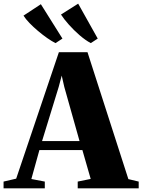

<svg xmlns="http://www.w3.org/2000/svg" viewBox="-72 -1030 779 1050"><path d="M16.5 -53 250 -744.5H406.5L630 -50.5L686.5 -37V0H353V-37L424 -51.5L378.5 -209.5H143.5L99.5 -51L173 -37V0H-52.5V-37ZM363 -258.5 279.5 -555 265.5 -616.5 249 -554.5 158 -258.5ZM231 -794.5Q211 -804.5 186 -822Q161 -839.5 135.8 -860.8Q110.5 -882 89.5 -903.8Q68.5 -925.5 56.5 -944.5L151.5 -1007L269.5 -819L232 -794.5ZM424 -794.5Q395 -810 363.5 -837.2Q332 -864.5 304.8 -895Q277.5 -925.5 261.5 -950.5L355.5 -1010L462.5 -819L425 -794.5Z"/></svg>

Font: Merriweather 96pt Black
Style: Regular
Weight: 900
Version: Version 2.100